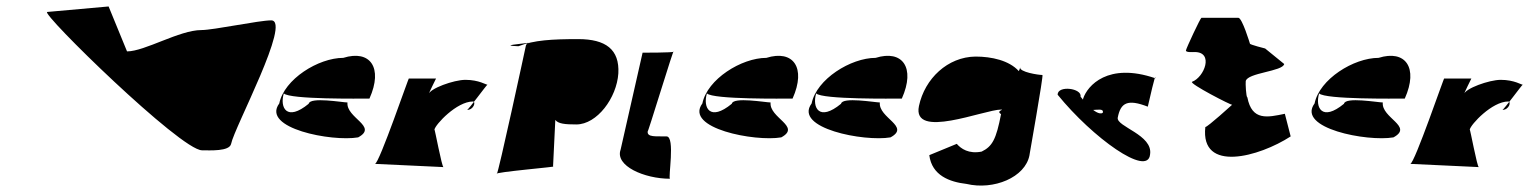

<svg xmlns="http://www.w3.org/2000/svg" viewBox="-20 -563 4731 594"><path d="M126 -526C105 -523 539 -98 605 -98C629 -98 690 -94 695 -118C705 -169 883 -500 819 -500C781 -500 641 -470 603 -470C535 -470 428 -404 373 -404L316 -543Z M844 -243C787 -166 1007 -124 1088 -138C1151 -172 1050 -198 1055 -246C1040 -246 939 -264 935 -242C867 -186 845 -230 858 -274C877 -255 1095 -258 1123 -258C1166 -354 1125 -410 1042 -384C965 -384 859 -318 844 -243Z M1140 -56C1140 -56 1355 -46 1352 -46C1347 -46 1325 -166 1324 -162C1327 -178 1393 -249 1443 -249C1453 -249 1446 -223 1425 -223C1429 -223 1485 -300 1488 -301C1485 -300 1462 -316 1420 -316C1384 -316 1309 -289 1306 -271C1307 -276 1329 -320 1329 -320H1245C1247 -332 1153 -56 1140 -56Z M1517 -25C1521 -23 1605 -412 1607 -422C1609 -430 1622 -432 1611 -430C1590 -427 1524 -422 1584 -420C1632 -439 1688 -442 1769 -442C1854 -442 1897 -410 1893 -336C1888 -260 1827 -178 1763 -178C1728 -178 1707 -180 1698 -192L1691 -48C1715 -48 1504 -30 1517 -25Z M1900 -100C1882 -50 1973 -10 2053 -10C2046 -10 2070 -141 2042 -141C2010 -142 1980 -137 1984 -158C1979 -133 2069 -430 2064 -403C2063 -400 1971 -400 1968 -400Z M2153 -243C2096 -166 2316 -124 2397 -138C2460 -172 2359 -198 2364 -246C2349 -246 2248 -264 2244 -242C2176 -186 2154 -230 2167 -274C2186 -255 2404 -258 2432 -258C2475 -354 2434 -410 2351 -384C2274 -384 2168 -318 2153 -243Z M2491 -243C2434 -166 2654 -124 2735 -138C2798 -172 2697 -198 2702 -246C2687 -246 2586 -264 2582 -242C2514 -186 2492 -230 2505 -274C2524 -255 2742 -258 2770 -258C2813 -354 2772 -410 2689 -384C2612 -384 2506 -318 2491 -243Z M2823 -235C2801 -130 3025 -224 3077 -224C3089 -224 3060 -220 3077 -210C3062 -132 3050 -110 3017 -94C2977 -86 2953 -103 2940 -118L2855 -83C2863 -20 2918 0 2970 6C3054 26 3152 -14 3165 -83C3164 -80 3209 -331 3205 -331C3193 -331 3133 -340 3136 -355C3136 -355 3136 -351 3132 -343C3102 -376 3048 -388 2998 -388C2912 -387 2841 -320 2823 -235Z M3252 -270C3360 -137 3531 -14 3538 -85C3548 -146 3433 -171 3438 -199C3447 -246 3469 -257 3531 -233C3534 -247 3557 -346 3554 -321C3408 -371 3344 -298 3331 -258C3316 -195 3397 -241 3392 -215C3391 -211 3371 -202 3323 -264C3328 -290 3252 -300 3252 -270Z M3649 -407C3648 -400 3672 -402 3676 -402C3736 -402 3706 -324 3668 -310C3657 -305 3791 -236 3792 -239C3792 -239 3716 -170 3709 -170C3693 -27 3876 -78 3973 -141L3955 -211C3902 -200 3853 -188 3839 -262C3835 -262 3833 -306 3834 -312C3839 -338 3949 -342 3953 -365L3894 -413C3894 -413 3846 -425 3847 -428C3847 -428 3823 -508 3811 -508H3697C3694 -508 3650 -414 3649 -407Z M4047 -243C3990 -166 4210 -124 4291 -138C4354 -172 4253 -198 4258 -246C4243 -246 4142 -264 4138 -242C4070 -186 4048 -230 4061 -274C4080 -255 4298 -258 4326 -258C4369 -354 4328 -410 4245 -384C4168 -384 4062 -318 4047 -243Z M4343 -56C4343 -56 4558 -46 4555 -46C4550 -46 4528 -166 4527 -162C4530 -178 4596 -249 4646 -249C4656 -249 4649 -223 4628 -223C4632 -223 4688 -300 4691 -301C4688 -300 4665 -316 4623 -316C4587 -316 4512 -289 4509 -271C4510 -276 4532 -320 4532 -320H4448C4450 -332 4356 -56 4343 -56Z"/></svg>

Font: Recovery
Style: Obl
Weight: 400
Version: Version 0.27